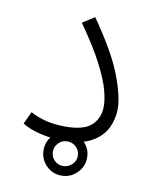

<svg xmlns="http://www.w3.org/2000/svg" viewBox="-71 -506 546 690"><g transform="rotate(10 202.5 -161.0)"><path d="M34 -31 55 -76Q109 -46 183 -46Q251 -46 279 -72.5Q307 -99 307 -142Q307 -165 298 -199.5Q289 -234 261.5 -288.5Q234 -343 177 -424L221 -452Q300 -339 329 -263Q358 -187 358 -141Q358 -105 342 -71.5Q326 -38 288 -16.5Q250 5 184 5Q142 5 101 -4.5Q60 -14 34 -31ZM200 130Q167 130 144 106.5Q121 83 121 50Q121 18 144 -5.5Q167 -29 200 -29Q233 -29 256.5 -5.5Q280 18 280 50Q280 83 256.5 106.5Q233 130 200 130ZM200 95Q218 95 232 82Q246 69 246 50Q246 31 232.5 18Q219 5 200 5Q181 5 168 18.5Q155 32 155 50Q155 69 168 82Q181 95 200 95Z"/></g></svg>

Font: Noto Sans Arabic SemCond Light
Style: Regular
Weight: 300
Width: 4
Designer: Monotype Design Team, Nadine Chahine, Nizar Qandah and Khaled Hosny
Foundry: Monotype Imaging Inc.
Version: Version 2.012; ttfautohint (v1.8.4.7-5d5b)